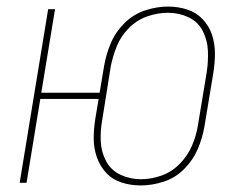

<svg xmlns="http://www.w3.org/2000/svg" viewBox="-20 -558 760 586"><path d="M409 8Q444 8 479.5 -3.5Q515 -15 542 -42Q569 -69 583.5 -103Q598 -137 604 -172L631 -335Q636 -365 636 -395Q636 -425 627 -452Q618 -479 598.5 -499.5Q579 -520 551 -529Q523 -538 493 -538Q459 -538 423.5 -526.5Q388 -515 360.5 -488Q333 -461 318.5 -427Q304 -393 298 -358L284 -275H106L148 -530H127L40 0H61L103 -256H281L271 -196Q266 -165 266 -135.5Q266 -106 275.5 -78.5Q285 -51 304 -30.5Q323 -10 351 -1Q379 8 409 8ZM410 -11Q377 -11 348 -24.5Q319 -38 304 -66Q289 -94 287.5 -126.5Q286 -159 292 -192L318 -355Q324 -386 336.5 -417Q349 -448 373.5 -472.5Q398 -497 429.5 -508Q461 -519 493 -519Q526 -519 555 -505.5Q584 -492 598.5 -464Q613 -436 614.5 -403.5Q616 -371 611 -338L584 -175Q579 -144 566 -113.5Q553 -83 528.5 -58Q504 -33 472.5 -22Q441 -11 410 -11Z"/></svg>

Font: Iosevka Sparkle Thin Oblique
Style: Regular
Weight: 100
Italic angle: -9°
Designer: Belleve Invis
Foundry: Belleve Invis
Version: Version 4.5.0; ttfautohint (v1.8.3)